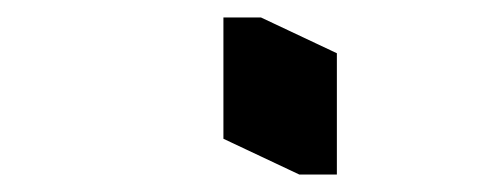

<svg xmlns="http://www.w3.org/2000/svg" viewBox="-20 -826 548 220"><path d="M366 -626H323L236 -667V-806H279L366 -765Z"/></svg>

Font: Inknut Antiqua Medium
Style: Regular
Weight: 500
Designer: Claus Eggers Sørensen
Foundry: Claus Eggers Sørensen
Version: Version 1.003; ttfautohint (v1.8.2) -l 8 -r 50 -G 200 -x 14 